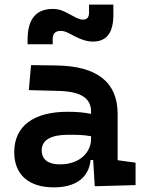

<svg xmlns="http://www.w3.org/2000/svg" viewBox="-20 -806 626 836"><path d="M392.6 4.9 570.3 0V-97.7L492.2 -108.4V-309.6C492.2 -446.3 405.3 -518.6 224.6 -521L115.2 -522.5L105.5 -413.6L234.4 -410.2C328.6 -407.7 376.5 -380.9 376.5 -320.3V-310.1C346.7 -316.4 314.5 -319.3 273.9 -319.3C126 -319.3 42 -256.8 42 -143.6C42 -45.4 105 9.8 214.4 9.8C307.1 9.8 366.2 -29.8 374.5 -109.4H385.7ZM100.1 -613.3H209.5V-635.3C209.5 -661.6 221.7 -671.4 245.6 -671.4C264.6 -671.4 281.2 -660.6 302.2 -649.4C331.1 -634.8 356.9 -625 384.3 -625C445.3 -625 473.6 -664.1 473.6 -742.2V-786.1H367.7V-751C367.7 -730.5 358.9 -720.7 341.3 -720.7C324.2 -720.7 309.6 -730 284.7 -743.2C257.3 -758.3 238.3 -767.1 210 -767.1C136.7 -767.1 100.1 -722.7 100.1 -632.8ZM376.5 -212.9V-200.2C376.5 -146.5 331.1 -90.3 240.7 -90.3C189.5 -90.3 161.6 -111.8 161.6 -151.4C161.6 -196.3 201.7 -219.2 276.9 -219.2C311 -219.2 341.3 -219.2 376.5 -212.9Z"/></svg>

Font: Cascadia Mono SemiBold
Style: Regular
Weight: 600
Monospace: yes
Designer: Aaron Bell
Foundry: Saja Typeworks
Version: Version 2404.023